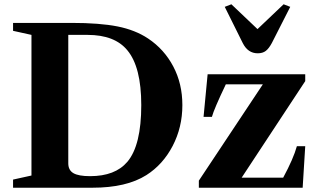

<svg xmlns="http://www.w3.org/2000/svg" viewBox="-20 -877 1489 897"><path d="M412 0H41V-38L127 -57V-714L41 -733V-770H314Q446 -770 529 -753.5Q612 -737 672 -697Q747 -647 789.5 -566.5Q832 -486 832 -386Q832 -282 786.5 -195Q741 -108 664 -59Q571 0 412 0ZM401 -54Q518 -54 575 -121Q640 -198 640 -386Q640 -564 575 -642Q516 -714 389 -714H299V-114Q299 -82 323 -68Q347 -54 401 -54ZM950 -530H1406V-498L1109 -47H1303Q1351 -136 1367 -194H1406L1394 0H909V-33L1208 -483H1035Q980 -368 970 -331H931ZM1184 -628Q1138 -628 1114 -676L1030 -845L1061 -857L1183 -741L1305 -857L1336 -845L1250 -676Q1236 -650 1221.5 -639Q1207 -628 1184 -628Z"/></svg>

Font: Libre Caslon Text
Style: Bold
Weight: 700
Designer: Pablo Impallari, Rodrigo Fuenzalida
Foundry: Pablo Impallari, Rodrigo Fuenzalida
Version: Version 1.002